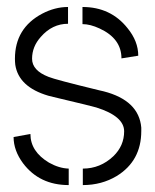

<svg xmlns="http://www.w3.org/2000/svg" viewBox="-20 -533 450 558"><path d="M19.5 -134.8 68.4 -143.6Q68.4 -92.8 122.1 -60.5Q151.4 -43.9 179.7 -43V4.9Q94.7 4.9 46.9 -58.6Q19.5 -95.7 19.5 -134.8ZM23.4 -362.3Q23.4 -451.2 102.5 -493.2Q139.6 -512.7 177.7 -512.7V-463.9Q131.8 -463.9 98.6 -425.8Q73.2 -397.5 73.2 -362.3Q73.2 -328.1 121.1 -309.6Q139.6 -301.8 268.6 -270.5Q275.4 -268.6 281.2 -267.6Q383.8 -241.2 390.6 -162.1Q390.6 -157.2 390.6 -152.3Q390.6 -65.4 319.3 -21.5Q275.4 4.9 220.7 4.9V-43Q271.5 -43 309.6 -79.1Q340.8 -109.4 340.8 -151.4Q340.8 -195.3 259.8 -220.7Q254.9 -222.7 135.7 -251Q127 -252.9 120.1 -254.9Q34.2 -280.3 24.4 -344.7Q23.4 -353.5 23.4 -362.3ZM219.7 -462.9V-512.7Q301.8 -512.7 350.6 -451.2Q381.8 -413.1 381.8 -371.1L333 -363.3Q333 -420.9 269.5 -450.2Q242.2 -462.9 219.7 -462.9Z"/></svg>

Font: Post No Bills Colombo
Style: Regular
Weight: 400
Designer: Kosala Senevirathne, Siva Puranthara, Lasantha Premarathna, Tharique Azeez
Foundry: Mooniak
Version: Version 1.220 ; ttfautohint (v1.6)